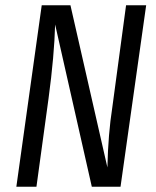

<svg xmlns="http://www.w3.org/2000/svg" viewBox="-20 -708 592 728"><path d="M534.2 -688 437 0H328.1L189 -615.2Q186 -498 164.1 -335L118.2 0H42L138.2 -688H247.1L387.2 -73.2Q390.1 -200.7 405.8 -300.8L458 -688Z"/></svg>

Font: Fira Sans Compressed Book
Style: Italic
Weight: 350
Width: 3
Italic angle: -8°
Designer: Carrois Corporate & Edenspiekermann AG
Foundry: Carrois Corporate GbR & Edenspiekermann AG
Version: Version 4.203;PS 004.203;hotconv 1.0.88;makeotf.lib2.5.64775